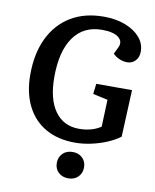

<svg xmlns="http://www.w3.org/2000/svg" viewBox="-99 -790 876 1084"><g transform="rotate(10 339.0 -248.0)"><path d="M636 -334 624 -65Q595 -43 553 -25Q511 -7 463 3.5Q415 14 370 14Q272 14 201.5 -26Q131 -66 93 -141.5Q55 -217 55 -321Q55 -443 98 -531.5Q141 -620 220 -667.5Q299 -715 408 -715Q478 -715 532 -694Q586 -673 616.5 -637.5Q647 -602 647 -556Q647 -524 628 -504Q609 -484 581 -484Q559 -484 536.5 -493.5Q514 -503 499 -519L518 -558Q535 -593 506 -616.5Q477 -640 411 -640Q305 -640 248 -559.5Q191 -479 191 -331Q191 -204 240.5 -135.5Q290 -67 378 -67Q452 -67 503 -101L509 -256L424 -275L431 -334ZM289 144Q289 111 310.5 89.5Q332 68 368 68Q402 68 423.5 89Q445 110 445 143Q445 176 423.5 197.5Q402 219 368 219Q332 219 310.5 198Q289 177 289 144Z"/></g></svg>

Font: Literata 12pt SemiBold
Style: Italic
Weight: 600
Italic angle: -2°
Designer: Latin by Veronika Burian and Jose Scaglione. Greek by Irene Vlachou. Cyrillic by Vera Evstafieva
Foundry: TypeTogether
Version: Version 3.002